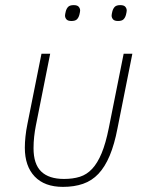

<svg xmlns="http://www.w3.org/2000/svg" viewBox="-20 -718 579 750"><path d="M120 -227Q116 -207 113.5 -184.5Q111 -162 111 -139Q111 -77 141 -48Q171 -19 230 -19Q265 -19 292 -27.5Q319 -36 340 -58.5Q361 -81 377 -119.5Q393 -158 405 -218L463 -508H497L439 -217Q427 -154 408.5 -110Q390 -66 364.5 -39Q339 -12 304.5 0Q270 12 226 12Q154 12 115.5 -28.5Q77 -69 77 -141Q77 -161 79.5 -185Q82 -209 87 -233L142 -508H176ZM259 -636Q245 -636 239.5 -642.5Q234 -649 234 -657Q234 -662 237 -674Q240 -685 246.5 -691.5Q253 -698 268 -698Q282 -698 287.5 -691.5Q293 -685 293 -677Q293 -672 290 -660Q287 -649 280.5 -642.5Q274 -636 259 -636ZM441 -636Q427 -636 421.5 -642.5Q416 -649 416 -657Q416 -662 419 -674Q422 -685 428.5 -691.5Q435 -698 450 -698Q464 -698 469.5 -691.5Q475 -685 475 -677Q475 -672 472 -660Q469 -649 462.5 -642.5Q456 -636 441 -636Z"/></svg>

Font: IBM Plex Sans ExtLt
Style: Italic
Weight: 200
Italic angle: -11°
Designer: Mike Abbink, Paul van der Laan, Pieter van Rosmalen
Foundry: Bold Monday
Version: Version 3.005